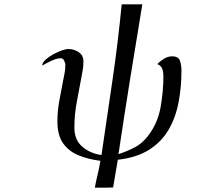

<svg xmlns="http://www.w3.org/2000/svg" viewBox="-20 -754 1040 893"><path d="M824 -427Q824 -349 810.5 -278Q797 -207 764 -150.5Q731 -94 673.5 -57.5Q616 -21 528 -11Q523 21 517 53.5Q511 86 506 118Q484 119 463 119Q442 119 421 119Q427 87 434.5 56Q442 25 447 -6Q391 -13 345.5 -31.5Q300 -50 273.5 -87.5Q247 -125 247 -189Q247 -235 255 -280.5Q263 -326 272 -371Q276 -391 280 -411.5Q284 -432 284 -452Q284 -460 278.5 -471.5Q273 -483 263 -483Q244 -483 219.5 -471.5Q195 -460 178 -450L176 -451Q178 -464 192.5 -477Q207 -490 227 -501Q247 -512 266.5 -519Q286 -526 298 -526Q324 -526 346 -511.5Q368 -497 368 -468Q368 -449 365 -429.5Q362 -410 358 -391Q347 -333 336.5 -276Q326 -219 326 -160Q326 -103 363 -71.5Q400 -40 452 -33Q478 -209 503.5 -383.5Q529 -558 546 -734H642Q613 -560 585 -385.5Q557 -211 531 -37Q573 -51 607.5 -69Q642 -87 670 -124Q714 -182 727 -256Q740 -330 740 -400Q740 -418 735 -433Q730 -448 712 -456Q725 -470 743 -481Q761 -492 781 -492Q810 -492 817 -471Q824 -450 824 -427Z"/></svg>

Font: Kaisei Tokumin
Style: Regular
Weight: 400
Designer: Font-Kai, 金井和夫
Foundry: KAZUO KANAI
Version: Version 5.003